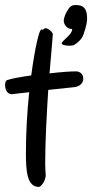

<svg xmlns="http://www.w3.org/2000/svg" viewBox="-38 -709 363 756"><path d="M170 -574C170 -581 153 -598 141 -598C135 -598 134 -592 130 -592C129 -592 126 -593 125 -593C116 -593 99 -517 85 -412C42 -406 5 -399 -9 -394C-16 -392 -18 -383 -18 -374C-18 -365 -15 -338 10 -338C12 -338 14 -339 16 -339L77 -346C69 -271 64 -187 64 -106C64 -37 68 27 115 27C123 27 142 3 142 -19C142 -24 140 -42 140 -69C140 -154 146 -261 152 -355L256 -366C279 -369 290 -385 290 -398C290 -401 289 -404 289 -407C288 -414 279 -428 262 -428C237 -428 198 -425 157 -420C164 -504 170 -567 170 -574ZM305 -637C305 -677 289 -689 262 -689C257 -689 252 -690 242 -685C230 -677 213 -644 213 -627C213 -616 223 -594 246 -595C248 -573 205 -549 205 -538C205 -532 221 -529 236 -529C243 -529 250 -530 254 -532C270 -542 285 -556 291 -574C301 -603 305 -621 305 -637Z"/></svg>

Font: Oregano
Style: Regular
Weight: 400
Designer: Astigmatic (AOETI)
Foundry: Astigmatic (AOETI)
Version: Version 1.000